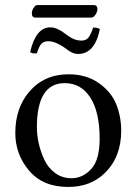

<svg xmlns="http://www.w3.org/2000/svg" viewBox="-20 -735 544 765"><path d="M344.2 -665H120.1Q106.9 -665 106.9 -683.1Q106.9 -692.9 114 -703.9Q121.1 -714.8 128.9 -714.8H354Q368.2 -714.8 368.2 -698.2Q368.2 -688.5 360.6 -676.8Q353 -665 344.2 -665ZM304.2 -573.2Q321.3 -573.2 331.1 -583.7Q340.8 -594.2 351.1 -625Q367.2 -626 377.9 -619.1Q357.9 -520 291 -520Q285.2 -520 278.6 -521.5Q272 -522.9 264.4 -526.9Q256.8 -530.8 252.4 -533.9Q248 -537.1 239.5 -543.5Q231 -549.8 227.1 -551.8Q196.3 -570.8 172.9 -570.8Q153.8 -570.8 144.3 -559.8Q134.8 -548.8 127 -522.9Q107.9 -520 100.1 -527.8Q123 -626 180.2 -626Q189 -626 196.5 -624Q204.1 -622.1 213.1 -617.4Q222.2 -612.8 226.1 -610.4Q230 -607.9 240 -600.3Q250 -592.8 252 -591.8Q277.3 -573.2 304.2 -573.2ZM41 -205.1Q41 -304.2 96.2 -369.1Q155.8 -439 252.9 -439Q324.7 -439 374.3 -403.6Q423.8 -368.2 443.4 -319.1Q462.9 -270 462.9 -213.9Q462.9 -109.4 397.9 -45.9Q340.8 10.3 251 9.8Q150.9 9.8 95.9 -55.2Q41 -120.1 41 -205.1ZM237.8 -403.8Q127 -403.8 127 -228Q127 -195.8 134.5 -162.8Q142.1 -129.9 157 -97.9Q171.9 -65.9 200 -45.4Q228 -24.9 265.1 -24.9Q309.1 -24.9 343 -61Q377 -97.2 377 -182.1Q377 -289.1 339.8 -346.4Q302.7 -403.8 237.8 -403.8Z"/></svg>

Font: Linux Libertine
Style: Regular
Weight: 400
Designer: Philipp H. Poll
Foundry: Philipp H. Poll
Version: Version 5.3.0 ; ttfautohint (v0.9)